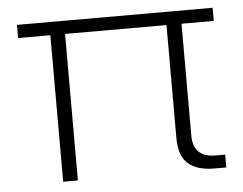

<svg xmlns="http://www.w3.org/2000/svg" viewBox="-43 -561 774 611"><g transform="rotate(-5 344.5 -255.0)"><path d="M135 0V-468H32V-510H657V-468H554V-111Q554 -41 626 -41H656V0H619Q563 0 534.5 -25Q506 -50 506 -108V-468H182V0Z"/></g></svg>

Font: MuseoModerno ExtraLight
Style: Regular
Weight: 200
Designer: Pablo Cosgaya, Héctor Gatti, Marcela Romero, and the Authors of The MuseoModerno Project.
Foundry: Omnibus-Type Team
Version: Version 1.001